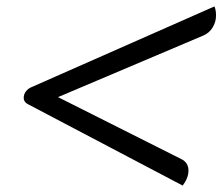

<svg xmlns="http://www.w3.org/2000/svg" viewBox="-20 -591 694 599"><path d="M69 -265Q54 -272 54 -286Q54 -297 61 -306Q68 -315 78 -319L649 -571Q654 -560 654 -543Q654 -523 643.5 -505.5Q633 -488 614 -480L161 -288L545 -95Q568 -84 568 -59Q568 -36 550 -12Z"/></svg>

Font: K2D Light
Style: Italic
Weight: 300
Italic angle: -10°
Designer: Katatrad Aksorn Co.,Ltd.
Foundry: Cadson Demak Co.,Ltd.
Version: Version 1.000; ttfautohint (v1.6)